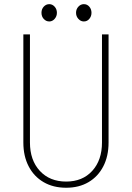

<svg xmlns="http://www.w3.org/2000/svg" viewBox="-20 -883 626 911"><path d="M293.9 7.8Q232.4 7.8 186.8 -18.8Q141.1 -45.4 116 -93.8Q90.8 -142.1 90.8 -207V-719.7H122.1V-207Q122.1 -123 168.9 -72.3Q215.8 -21.5 293.9 -21.5Q371.6 -21.5 417.7 -72.3Q463.9 -123 463.9 -207V-719.7H495.1V-207Q495.1 -142.1 470.2 -93.8Q445.3 -45.4 400.1 -18.8Q355 7.8 293.9 7.8ZM377.9 -781.2Q362.8 -781.2 351.8 -793.5Q340.8 -805.7 340.8 -822.3Q340.8 -839.4 351.8 -851.3Q362.8 -863.3 377.9 -863.3Q393.6 -863.3 403.8 -851.3Q414.1 -839.4 414.1 -822.3Q414.1 -805.7 403.8 -793.5Q393.6 -781.2 377.9 -781.2ZM213.9 -781.2Q198.7 -781.2 187.7 -793Q176.8 -804.7 176.8 -822.3Q176.8 -839.8 187.7 -851.6Q198.7 -863.3 213.9 -863.3Q228.5 -863.3 239.3 -851.3Q250 -839.4 250 -822.3Q250 -805.7 239.3 -793.5Q228.5 -781.2 213.9 -781.2Z"/></svg>

Font: Reddit Sans Condensed ExtraLight
Style: Regular
Weight: 250
Version: Version 1.014